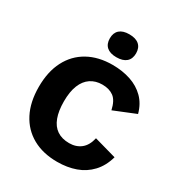

<svg xmlns="http://www.w3.org/2000/svg" viewBox="-205 -1020 1090 1168"><g transform="rotate(30 340.5 -436.0)"><path d="M658 -188.8Q638.8 -120.2 597.1 -75.8Q555.4 -31.4 497.2 -10.7Q439 10 368.6 10Q268.6 10 195.9 -30.6Q123.2 -71.2 83.9 -147.2Q44.6 -223.2 44.6 -330Q44.6 -436.8 83.9 -512.8Q123.2 -588.8 195.9 -629.4Q268.6 -670 367.8 -670Q437.2 -670 495 -650.7Q552.8 -631.4 593.1 -591.2Q633.4 -551 650.2 -488.4L498.6 -426.8Q485 -488.6 453.7 -511.8Q422.4 -535 373.8 -535Q326.6 -535 292.1 -511.9Q257.6 -488.8 239.3 -443.3Q221 -397.8 221 -330Q221 -263.2 238.1 -217.2Q255.2 -171.2 289.6 -148.1Q324 -125 375.2 -125Q423.2 -125 456.6 -151.3Q490 -177.6 502.4 -232.6ZM362.4 -882Q408 -882 431.7 -861.3Q455.4 -840.6 455.4 -801.6Q455.4 -762.6 431.7 -741.9Q408 -721.2 362.4 -721.2Q318 -721.2 294.6 -741.9Q271.2 -762.6 271.2 -801.6Q271.2 -840.6 294.6 -861.3Q318 -882 362.4 -882Z"/></g></svg>

Font: Work Sans
Style: Regular
Weight: 400
Designer: Wei Huang
Foundry: Wei Huang
Version: Version 2.006; ttfautohint (v1.8.1.43-b0c9)